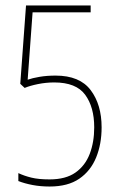

<svg xmlns="http://www.w3.org/2000/svg" viewBox="-20 -762 439 701"><path d="M183 -486Q271 -486 311 -433Q351 -380 351 -297Q351 -236 331 -187Q311 -138 269.5 -109.5Q228 -81 161 -81Q128 -81 99 -86.5Q70 -92 47 -101V-130Q68 -120 94.5 -113.5Q121 -107 161 -107Q220 -107 255.5 -132Q291 -157 307.5 -200Q324 -243 324 -297Q324 -371 291 -416Q258 -461 178 -461Q148 -461 118.5 -455Q89 -449 70 -441L54 -456L75 -742H311V-717H99L81 -471Q98 -477 124.5 -481.5Q151 -486 183 -486Z"/></svg>

Font: Noto Sans Telugu UI ExtraCondensed Thin
Style: Regular
Weight: 100
Width: 2
Designer: Jelle Bosma - Monotype Design Team
Foundry: Monotype Imaging Inc.
Version: Version 2.006; ttfautohint (v1.8.4.7-5d5b)